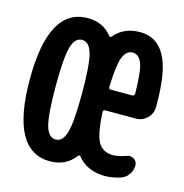

<svg xmlns="http://www.w3.org/2000/svg" viewBox="-86 -610 672 700"><g transform="rotate(15 250.0 -260.0)"><path d="M200.7 -407.7Q189.5 -448.2 162.1 -448.2Q134.8 -448.2 123.5 -407.7Q112.3 -367.2 112.3 -260.3Q112.3 -153.3 123.5 -112.8Q134.8 -72.3 162.1 -72.3Q189.5 -72.3 200.7 -112.8Q211.9 -153.3 211.9 -260.3Q211.9 -367.2 200.7 -407.7ZM351.6 -451.2Q328.1 -451.2 316.4 -421.4Q304.7 -391.6 301.8 -308.6Q301.8 -299.8 309.6 -299.8H389.6Q398.4 -299.8 399.4 -308.6Q398.4 -393.6 387.2 -422.4Q376 -451.2 351.6 -451.2ZM162.1 9.8Q14.6 9.8 14.6 -260.3Q14.6 -530.3 162.1 -530.3Q219.7 -530.3 252.9 -488.3Q257.8 -482.4 262.7 -487.3Q296.9 -530.3 360.4 -530.3Q421.9 -530.3 453.6 -474.1Q485.4 -418 485.4 -292V-279.3Q484.4 -254.9 466.8 -238.3Q449.2 -221.7 424.8 -221.7H309.6Q301.8 -221.7 301.8 -212.9Q305.7 -129.9 323.2 -100.6Q340.8 -71.3 377.9 -71.3Q399.4 -71.3 428.7 -82Q442.4 -86.9 455.1 -79.1Q467.8 -71.3 467.8 -56.6Q467.8 -37.1 457 -21.5Q446.3 -5.9 427.7 0Q397.5 9.8 370.1 9.8Q302.7 9.8 265.6 -36.1Q260.7 -41 256.8 -36.1Q222.7 9.8 162.1 9.8Z"/></g></svg>

Font: Rounded Mgen+ 1mn medium
Style: Regular
Weight: 500
Designer: [Source Han Sans]
Ryoko NISHIZUKA  (kana & ideographs); Paul D. Hunt (Latin, Greek & Cyrillic); Wenlong ZHANG  (bopomofo
Version: Version 1.059.20150602